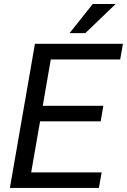

<svg xmlns="http://www.w3.org/2000/svg" viewBox="-20 -927 626 947"><path d="M476.6 -328.6H177.7L133.8 -76.7H481.4L467.8 0H28.8L152.3 -710.9H586.4L572.8 -633.8H230.5L190.9 -405.3H489.7ZM437.5 -907.2H550.3L400.9 -763.7H323.2Z"/></svg>

Font: TypoPRO Roboto
Style: Italic
Weight: 400
Italic angle: -12°
Designer: Google
Version: Version 2.136; 2016